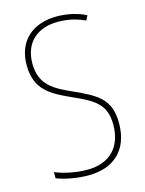

<svg xmlns="http://www.w3.org/2000/svg" viewBox="-112 -792 659 871"><g transform="rotate(-15 217.5 -357.0)"><path d="M389 -184C389 -299 326 -329 224 -376C145 -411 79 -444 79 -545C79 -644 142 -699 240 -699C275 -699 320 -693 366 -671L377 -693C341 -712 291 -724 241 -724C131 -724 52 -663 52 -545C52 -429 123 -393 211 -353C310 -309 362 -280 362 -184C362 -77 300 -16 196 -16C142 -16 87 -28 46 -45V-16C88 0 141 10 195 10C313 10 389 -57 389 -184Z"/></g></svg>

Font: Noto Sans Hebrew Condensed Thin
Style: Regular
Weight: 100
Width: 3
Designer: Monotype Design Team
Foundry: Monotype Imaging Inc.
Version: Version 2.004